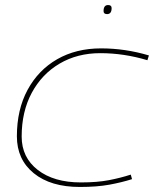

<svg xmlns="http://www.w3.org/2000/svg" viewBox="-20 -732 616 762"><path d="M297 10Q181 10 114 -44.5Q47 -99 47 -191Q47 -297 89.5 -375.5Q132 -454 207 -497Q282 -540 381 -540Q477 -540 571 -512L565 -493Q472 -521 378 -521Q287 -521 216.5 -479.5Q146 -438 106 -363.5Q66 -289 66 -190Q66 -107 130 -57.5Q194 -8 301 -8Q366 -8 412.5 -17Q459 -26 499 -39L504 -21Q463 -8 414 1Q365 10 297 10ZM405 -676Q391 -676 391 -688Q391 -712 409 -712Q423 -712 423 -700Q423 -676 405 -676Z"/></svg>

Font: Georama Extended Thin
Style: Italic
Weight: 100
Width: 7
Italic angle: -9°
Designer: Jean-Baptiste Levee
Foundry: Production Type
Version: Version 1.000